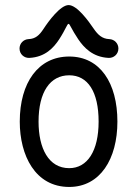

<svg xmlns="http://www.w3.org/2000/svg" viewBox="-20 -720 535 749"><path d="M250 -64C169.4 -64 130.4 -141.6 130.4 -245.6C130.4 -361.8 175.8 -426.3 250 -426.3C322.8 -426.3 364.7 -361.8 364.7 -245.6C364.7 -130.9 320.8 -64 250 -64ZM250 9.3C370.6 9.3 438 -99.6 438 -245.6C438 -396 370.6 -499.5 250 -499.5C129.4 -499.5 57.1 -397.5 57.1 -245.6C57.1 -113.8 117.2 9.3 250 9.3ZM406.7 -567.4C378.4 -568.4 361.8 -584.5 345.7 -607.9C325.2 -638.2 280.3 -700.2 247.6 -700.2C215.8 -700.2 169.4 -637.7 148.9 -606C133.3 -582.5 118.2 -568.4 91.3 -567.4C71.3 -566.4 56.2 -550.3 56.2 -530.8C56.2 -508.3 74.7 -493.2 94.2 -494.1C156.2 -497.1 189 -533.7 210.4 -565.9C236.8 -606.4 241.7 -627 247.6 -627C252.4 -627 258.8 -606 285.2 -566.9C307.1 -534.7 341.3 -497.1 403.8 -494.1C423.3 -493.2 441.9 -508.3 441.9 -530.8C441.9 -550.3 426.8 -566.4 406.7 -567.4Z"/></svg>

Font: Velvelyne
Style: Regular
Weight: 400
Designer: Manon Van der Borght et Mariel Nils
Foundry: Velvetyne
Version: Version 1.070;Glyphs 3.3.1 (3343)